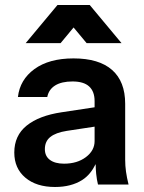

<svg xmlns="http://www.w3.org/2000/svg" viewBox="-20 -746 575 766"><path d="M273.6 -636.4 325.5 -574H464.8L338 -726H209.3L82.5 -574H221.8ZM482.7 -61C480.5 -77.1 479.4 -92.9 479.4 -108.4V-332C479.4 -391.4 461.9 -436.4 427.1 -467C392.2 -497.7 340.9 -513 273.2 -513C208 -513 156.1 -498.7 117.3 -470.4C78.6 -442.1 56.7 -404.9 51.5 -359.1H168.6C172.5 -379.1 183 -394.4 200.1 -405.1C217.2 -415.7 240.3 -421 269.3 -421C299 -421 321.1 -414.4 335.6 -401.1C350.1 -387.9 357.4 -368.5 357.4 -342.6V-318L225.8 -298.1C165.7 -289.1 119.3 -271.4 86.4 -244.9C53.5 -218.4 37 -182.6 37 -137.5C37 -95.4 51.7 -62 81 -37.3C110.4 -12.4 149.9 0 199.6 0C242.2 0 278.2 -9.2 307.5 -27.6C331.5 -42.7 348.6 -64.9 361.6 -91.3C361.9 -76.9 362.5 -63.5 363.7 -52.4C365.3 -36.9 367.7 -22.7 370.9 -9.8H492.9C488.4 -27.8 485 -44.9 482.7 -61.1ZM357.4 -183C357.4 -157.9 345.8 -136.6 322.6 -119.1C299.3 -101.6 270.3 -93 235.4 -93C211.6 -93 192.8 -98 179.3 -108C165.7 -118 159 -132.4 159 -151.1C159 -171.7 166.2 -187.9 180.7 -199.5C195.3 -211.2 217 -219.2 246.1 -223.8L357.4 -240.7Z"/></svg>

Font: Diatome Semibold
Style: Regular
Weight: 600
Designer: 15.100.17
Foundry: 15.100.17
Version: Version 1.005;Fontself Maker 3.5.8